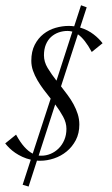

<svg xmlns="http://www.w3.org/2000/svg" viewBox="-71 -660 423 726"><path d="M231.9 -555.7Q247.1 -551.3 259.8 -544.7Q272.5 -538.1 283 -530Q293.5 -522 302 -513.4Q310.5 -504.9 316.9 -496.6L275.9 -463.4Q250 -511.7 223.6 -530.3L159.7 -333.5Q172.4 -317.4 184.8 -300.5Q197.3 -283.7 207 -265.9Q216.8 -248 222.9 -228.8Q229 -209.5 229 -189Q229 -155.8 215.6 -130.1Q202.1 -104.5 180.9 -87.2Q159.7 -69.8 133.3 -61Q106.9 -52.2 81.5 -52.2Q78.1 -52.2 75 -52.2Q71.8 -52.2 68.8 -52.7L37.1 45.4L14.6 38.6L45.4 -56.2Q28.3 -60.1 13.7 -66.9Q-1 -73.7 -13.2 -82Q-25.4 -90.3 -34.9 -99.6Q-44.4 -108.9 -51.3 -117.7L-10.3 -150.9Q5.4 -122.1 21 -104.7Q36.6 -87.4 52.7 -79.1L120.6 -287.1Q107.4 -303.7 94.2 -321Q81.1 -338.4 70.6 -356.4Q60.1 -374.5 53.7 -392.8Q47.4 -411.1 47.4 -430.2Q47.4 -465.3 60.3 -490.5Q73.2 -515.6 93.5 -531.5Q113.8 -547.4 138.9 -554.7Q164.1 -562 189 -562Q199.2 -562 209.5 -560.5L235.4 -640.1L256.8 -632.3ZM95.2 -450.7Q95.2 -426.3 109.1 -403.1Q123 -379.9 142.6 -355L202.6 -540.5Q192.9 -543 184.6 -543Q167 -543 150.9 -537.4Q134.8 -531.7 122.3 -520.5Q109.9 -509.3 102.5 -491.7Q95.2 -474.1 95.2 -450.7ZM180.2 -172.9Q180.2 -195.8 167.7 -218.8Q155.3 -241.7 137.7 -265.1L75.2 -71.8Q77.6 -71.3 80.3 -71.3Q83 -71.3 85.9 -71.3Q103.5 -71.3 120.4 -78.4Q137.2 -85.4 150.6 -98.6Q164.1 -111.8 172.1 -130.6Q180.2 -149.4 180.2 -172.9Z"/></svg>

Font: Dynalight
Style: Regular
Weight: 400
Version: Version 1.000